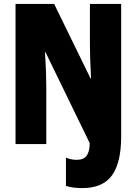

<svg xmlns="http://www.w3.org/2000/svg" viewBox="-20 -734 696 978"><path d="M398.9 224.1Q377.4 224.1 356.4 221.7Q335.4 219.2 315.9 212.9V68.8Q340.8 80.1 371.1 80.1Q407.2 80.1 422.1 58.1Q437 36.1 437 -4.9L211.9 -467.8H209Q212.9 -408.7 214.4 -363.8Q215.8 -318.8 215.8 -287.1V0H59.1V-713.9H255.9L440.9 -335H443.8Q438 -443.4 438 -508.8V-713.9H597.2V-39.1Q597.2 94.7 550.3 159.4Q503.4 224.1 398.9 224.1Z"/></svg>

Font: Open Sans Condensed ExtraBold
Style: Regular
Weight: 800
Width: 3
Designer: Monotype Design Team
Foundry: Monotype Imaging Inc.
Version: Version 3.000; ttfautohint (v1.8.4)